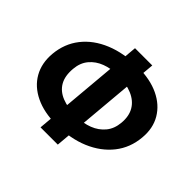

<svg xmlns="http://www.w3.org/2000/svg" viewBox="-148 -785 957 957"><g transform="rotate(45 331.0 -306.0)"><path d="M290.5 -65Q204.7 -65 143.4 -94.6Q82.1 -124.1 52.1 -177.1Q22 -230.1 28.1 -300.6Q35.1 -378.5 80.1 -435.8Q125.1 -493.1 201.3 -524.5Q277.5 -555.9 376.7 -555.9Q462.5 -555.9 523.5 -526.8Q584.5 -497.7 615.3 -445.4Q646.1 -393.1 639.6 -323.5Q633 -245.1 587.3 -187.2Q541.5 -129.2 465.6 -97.1Q389.7 -65 290.5 -65ZM335.2 -164.5Q381.3 -164.5 420.5 -179.6Q459.7 -194.8 485 -225.3Q510.3 -255.7 514.2 -302.2Q518.6 -351.5 498.5 -385.8Q478.5 -420 436.2 -438.2Q393.9 -456.4 332 -456.4Q286.9 -456.4 247.6 -441.7Q208.4 -427 183.1 -396.9Q157.8 -366.9 153.9 -321.3Q149 -267.3 168.8 -232.7Q188.6 -198 230.7 -181.2Q272.8 -164.5 335.2 -164.5ZM245.3 0 299.3 -612H421L367 0Z"/></g></svg>

Font: Ancizar Sans Thin
Style: Italic
Weight: 100
Italic angle: -4°
Designer: Cesar Puertas, Viviana Monsalve, Julian Moncada, Julian Prieto, Jose Castro, Mariel Hernandez, Felipe Aragon, Sara Alarc
Version: Version 8.100